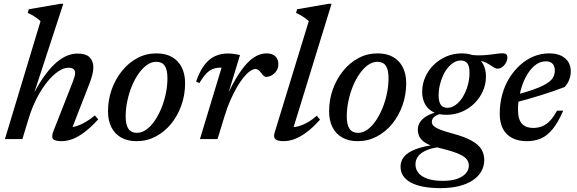

<svg xmlns="http://www.w3.org/2000/svg" viewBox="-20 -736 3051 1016"><path d="M132.5 -112 98.5 0H6L194.5 -624Q185.5 -632 175.2 -639.8Q165 -647.5 153 -654.5Q141 -661.5 126.5 -667.5L132 -687L300 -716H315L156 -229.5L154 -233Q180.5 -284 208.5 -324.8Q236.5 -365.5 266 -394Q295.5 -422.5 326.5 -437.5Q357.5 -452.5 389.5 -452.5Q436 -452.5 455 -432Q474 -411.5 474 -379.5Q474 -362.5 468.5 -340.2Q463 -318 452 -290L353.5 -37L346 -63Q365.5 -62.5 387.5 -69.5Q409.5 -76.5 433.2 -90.5Q457 -104.5 482 -125L500 -104.5Q460.5 -61.5 426.2 -36Q392 -10.5 362.5 0.2Q333 11 305.5 11Q270 11 260.5 -1Q251 -13 263.5 -44L365 -302.5Q371 -318.5 374.2 -329.8Q377.5 -341 377.5 -350Q377.5 -362.5 369.2 -370Q361 -377.5 341 -377.5Q317 -377.5 288 -358Q259 -338.5 230.2 -303Q201.5 -267.5 176 -218.8Q150.5 -170 132.5 -112Z M808 -453.5Q856.5 -453.5 890.2 -434.2Q924 -415 941.8 -379.5Q959.5 -344 959.5 -295.5Q959.5 -234.5 940 -179.2Q920.5 -124 885.8 -81.2Q851 -38.5 804.2 -13.8Q757.5 11 703 11Q655 11 621 -8.2Q587 -27.5 569.2 -63Q551.5 -98.5 551.5 -147Q551.5 -208 571.2 -263Q591 -318 625.8 -361Q660.5 -404 707 -428.8Q753.5 -453.5 808 -453.5ZM704.5 -33Q730 -33 754 -50Q778 -67 798.2 -96.5Q818.5 -126 833.8 -163.2Q849 -200.5 857.5 -241.5Q866 -282.5 866 -322.5Q866 -367.5 851.5 -388.2Q837 -409 807 -409Q781 -409 757.2 -392Q733.5 -375 713 -345.8Q692.5 -316.5 677.2 -279Q662 -241.5 653.5 -200.5Q645 -159.5 645 -120Q645 -75.5 659.8 -54.2Q674.5 -33 704.5 -33Z M1152.5 -378Q1151 -378 1149.2 -378Q1147.5 -378 1145.5 -378Q1125 -378 1107 -371.2Q1089 -364.5 1071.8 -347Q1054.5 -329.5 1035.5 -296.5L1017.5 -304Q1037.5 -361.5 1063.2 -394Q1089 -426.5 1120 -439.8Q1151 -453 1185 -453Q1197 -453 1207.5 -452Q1218 -451 1228.5 -449Q1239 -447 1250 -444.5L1189 -244.5L1189.5 -247Q1225.5 -321 1258.8 -366.5Q1292 -412 1324.5 -432.8Q1357 -453.5 1389.5 -453.5Q1422 -453.5 1437.5 -437.5Q1453 -421.5 1453 -397Q1453 -376.5 1443 -361.2Q1433 -346 1417.8 -337.5Q1402.5 -329 1386.5 -329Q1382 -329 1376.2 -334Q1370.5 -339 1363 -349Q1355 -359.5 1347.8 -365.2Q1340.5 -371 1332.5 -371Q1319 -371 1302.5 -359.2Q1286 -347.5 1268.2 -325.5Q1250.5 -303.5 1232.8 -272.8Q1215 -242 1198.5 -204.2Q1182 -166.5 1169 -123.5L1131 0H1038Z M1614 -624.5Q1605 -632.5 1594.8 -640Q1584.5 -647.5 1572.5 -654.5Q1560.5 -661.5 1546.5 -667.5L1552 -687L1719.5 -716H1734.5L1526.5 -40L1513.5 -63.5Q1534 -61.5 1557.5 -67.5Q1581 -73.5 1606 -87.5Q1631 -101.5 1656.5 -123.5L1673.5 -102.5Q1634.5 -59.5 1600.2 -34.5Q1566 -9.5 1536.5 0.8Q1507 11 1480 11Q1450 11 1437.8 0.8Q1425.5 -9.5 1433.5 -35Z M1978 -453.5Q2026.5 -453.5 2060.2 -434.2Q2094 -415 2111.8 -379.5Q2129.5 -344 2129.5 -295.5Q2129.5 -234.5 2110 -179.2Q2090.5 -124 2055.8 -81.2Q2021 -38.5 1974.2 -13.8Q1927.5 11 1873 11Q1825 11 1791 -8.2Q1757 -27.5 1739.2 -63Q1721.5 -98.5 1721.5 -147Q1721.5 -208 1741.2 -263Q1761 -318 1795.8 -361Q1830.5 -404 1877 -428.8Q1923.5 -453.5 1978 -453.5ZM1874.5 -33Q1900 -33 1924 -50Q1948 -67 1968.2 -96.5Q1988.5 -126 2003.8 -163.2Q2019 -200.5 2027.5 -241.5Q2036 -282.5 2036 -322.5Q2036 -367.5 2021.5 -388.2Q2007 -409 1977 -409Q1951 -409 1927.2 -392Q1903.5 -375 1883 -345.8Q1862.5 -316.5 1847.2 -279Q1832 -241.5 1823.5 -200.5Q1815 -159.5 1815 -120Q1815 -75.5 1829.8 -54.2Q1844.5 -33 1874.5 -33Z M2615 -372.5Q2604.5 -372.5 2596 -377.5Q2587.5 -382.5 2577.5 -389.5Q2567.5 -396.5 2553.8 -403.5Q2540 -410.5 2519.5 -415Q2499 -419.5 2469.5 -418.5L2462 -446.5Q2506.5 -441.5 2539.5 -443.8Q2572.5 -446 2597.2 -450Q2622 -454 2641.5 -454Q2653 -454 2659 -448.5Q2665 -443 2665 -432Q2665 -421 2660.5 -410.5Q2656 -400 2648.8 -391.5Q2641.5 -383 2632.8 -377.8Q2624 -372.5 2615 -372.5ZM2347.5 -165.5Q2365.5 -165.5 2382.8 -175.5Q2400 -185.5 2415 -203.5Q2430 -221.5 2441 -245Q2452 -268.5 2458.2 -295.8Q2464.5 -323 2464.5 -352.5Q2464.5 -386 2452.8 -401Q2441 -416 2418.5 -416Q2400 -416 2382.8 -406Q2365.5 -396 2350.5 -378.2Q2335.5 -360.5 2324.8 -337Q2314 -313.5 2307.5 -286Q2301 -258.5 2301 -229.5Q2301.5 -196 2313 -180.8Q2324.5 -165.5 2347.5 -165.5ZM2423.5 -453.5Q2466.5 -453.5 2494.8 -438Q2523 -422.5 2537.2 -395.2Q2551.5 -368 2551.5 -332Q2551.5 -290.5 2535.2 -253.8Q2519 -217 2490.2 -188.8Q2461.5 -160.5 2423.5 -144.5Q2385.5 -128.5 2342 -128.5Q2299.5 -128.5 2271 -144Q2242.5 -159.5 2228.2 -187Q2214 -214.5 2214 -250Q2214 -291 2230.2 -327.8Q2246.5 -364.5 2275.2 -392.8Q2304 -421 2342 -437.2Q2380 -453.5 2423.5 -453.5ZM2312 259.5Q2259 259.5 2219.2 251.8Q2179.5 244 2152.8 229.2Q2126 214.5 2112.8 193.5Q2099.5 172.5 2099.5 146Q2099.5 115.5 2118.8 92.5Q2138 69.5 2179.8 53.5Q2221.5 37.5 2289.5 29L2327.5 23.5L2340 39.5Q2301 41 2271 48.2Q2241 55.5 2220.2 67.5Q2199.5 79.5 2189 96.2Q2178.5 113 2178.5 134Q2178.5 159.5 2194.2 179Q2210 198.5 2242.2 209.8Q2274.5 221 2324 221Q2370 221 2400.5 209.8Q2431 198.5 2446 180.2Q2461 162 2461 141Q2461 123.5 2452 110.2Q2443 97 2423.8 86.2Q2404.5 75.5 2373.8 65.8Q2343 56 2299.5 45.5Q2255 35 2231.5 20Q2208 5 2199.5 -12.8Q2191 -30.5 2191 -49.5Q2191 -75 2206 -94.5Q2221 -114 2249.5 -127.8Q2278 -141.5 2317 -148.5L2334 -137Q2298 -133 2281.5 -120.5Q2265 -108 2265 -91.5Q2265 -83.5 2269.2 -76.2Q2273.5 -69 2284.8 -61.8Q2296 -54.5 2317.8 -46.8Q2339.5 -39 2374.5 -29.5Q2439.5 -12 2476.2 8.8Q2513 29.5 2527.8 54.5Q2542.5 79.5 2542.5 110.5Q2542.5 143 2527.2 170.2Q2512 197.5 2482.5 217.5Q2453 237.5 2410 248.5Q2367 259.5 2312 259.5Z M2869 -411.5Q2841.5 -411.5 2818.8 -396Q2796 -380.5 2777.8 -354Q2759.5 -327.5 2747 -294.5Q2734.5 -261.5 2727.8 -226Q2721 -190.5 2721 -157Q2721 -103.5 2742 -81.2Q2763 -59 2800.5 -59Q2825.5 -59 2847.2 -67.2Q2869 -75.5 2888.8 -95.2Q2908.5 -115 2927.5 -150.5H2960.5Q2933.5 -88.5 2904.8 -53.2Q2876 -18 2842.8 -3.5Q2809.5 11 2767.5 11Q2722.5 11 2690.2 -5.8Q2658 -22.5 2641.2 -54.8Q2624.5 -87 2624.5 -134Q2624.5 -188 2637.8 -236.2Q2651 -284.5 2675.8 -324Q2700.5 -363.5 2733 -392.5Q2765.5 -421.5 2804.2 -437.5Q2843 -453.5 2885 -453.5Q2926 -453.5 2951.5 -440.2Q2977 -427 2988.8 -405.5Q3000.5 -384 3000.5 -358.5Q3000.5 -335.5 2991.5 -313Q2982.5 -290.5 2968 -275.5Q2936.5 -263.5 2903.8 -252.2Q2871 -241 2837.8 -230.8Q2804.5 -220.5 2771.2 -211Q2738 -201.5 2705.5 -193.5L2707 -233.5Q2760 -247 2797 -260Q2834 -273 2857.5 -285.2Q2881 -297.5 2893.8 -310Q2906.5 -322.5 2911.2 -335.8Q2916 -349 2916 -363.5Q2916 -378 2910.8 -388.8Q2905.5 -399.5 2895 -405.5Q2884.5 -411.5 2869 -411.5Z"/></svg>

Font: Newsreader 16pt Medium
Style: Italic
Weight: 500
Italic angle: -17°
Designer: Hugues Gentile
Foundry: Production Type
Version: Version 1.003